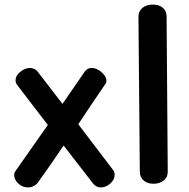

<svg xmlns="http://www.w3.org/2000/svg" viewBox="-20 -812 824 839"><path d="M481 -49Q481 -27 462 -10Q443 7 420 7Q400 7 386 -11L258 -176Q206 -98 146 -15Q138 -4 126.5 1.5Q115 7 103 7Q78 7 60 -10Q42 -27 42 -47Q42 -58 48 -65L189 -266L54 -442Q48 -451 48 -462Q48 -481 68.5 -498Q89 -515 111 -515Q119 -515 128 -511.5Q137 -508 143 -501L253 -358L351 -500Q362 -515 380 -515Q403 -515 424 -496.5Q445 -478 445 -459Q445 -451 441 -446L378 -353L322 -269L472 -72Q481 -62 481 -49Z M591 -61 585 -739Q585 -763 602.5 -777.5Q620 -792 648 -792Q675 -792 691.5 -778Q708 -764 708 -740L713 -61Q713 -37 695 -23Q677 -9 651 -9Q624 -9 607.5 -23.5Q591 -38 591 -61Z"/></svg>

Font: Mali SemiBold
Style: Regular
Weight: 600
Designer: Kitiyaporn Chalermlarp | Katatrad Aksorn Co.,Ltd.
Foundry: Cadson Demak Co.,Ltd.
Version: Version 1.000; ttfautohint (v1.6)